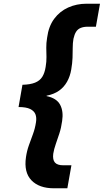

<svg xmlns="http://www.w3.org/2000/svg" viewBox="-20 -831 559 1035"><path d="M271 184Q191 184 149.5 141Q108 98 120 16Q125 -18 136 -48.5Q147 -79 158 -109Q169 -139 174 -172Q178 -197 171 -215Q164 -233 142.5 -243.5Q121 -254 80 -254L101 -374Q143 -375 169 -385.5Q195 -396 208 -417Q221 -438 226 -470Q231 -499 230.5 -524Q230 -549 229.5 -573.5Q229 -598 234 -628Q242 -689 272 -729.5Q302 -770 347.5 -790.5Q393 -811 447 -811H519L497 -687H453Q431 -687 415 -680.5Q399 -674 390 -659.5Q381 -645 376 -622Q372 -599 372 -573.5Q372 -548 371 -519.5Q370 -491 364 -456Q358 -420 341.5 -390.5Q325 -361 298 -342Q271 -323 231 -315V-313Q285 -302 304 -266.5Q323 -231 315 -179Q310 -142 300 -111.5Q290 -81 280.5 -54Q271 -27 267 -2Q263 30 276 45Q289 60 321 60H365L343 184Z"/></svg>

Font: DM Sans 10pt Black
Style: Italic
Weight: 900
Italic angle: -10°
Version: Version 4.004;gftools[0.9.30]